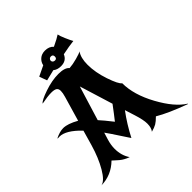

<svg xmlns="http://www.w3.org/2000/svg" viewBox="-276 -1123 1358 1358"><g transform="rotate(-45 403.5 -444.0)"><path d="M375 -927Q416 -927 439 -901Q498 -929 519 -944Q522 -926 538.5 -888Q555 -850 565 -833Q519 -828 451 -814Q432 -768 378 -768Q341 -768 319 -787Q296 -782 237 -767Q232 -778 226.5 -795.5Q221 -813 216 -825Q260 -847 293 -862Q298 -889 319.5 -908Q341 -927 375 -927ZM375 -868Q365 -868 359 -861.5Q353 -855 353 -847Q353 -839 359 -833Q365 -827 376 -827Q395 -827 395 -848Q395 -868 375 -868ZM824 53 823 56Q678 3 601 -43Q575 -17 556.5 -6Q538 5 504 14Q522 -8 522 -50Q522 -87 501 -153L477 -229Q418 -150 370 -57Q360 -71 323.5 -127.5Q287 -184 261 -220L245 -168Q232 -126 232 -87Q232 -20 266 30Q255 26 246 22Q237 18 228.5 13Q220 8 214.5 4.5Q209 1 200.5 -6Q192 -13 188.5 -16.5Q185 -20 174 -29.5Q163 -39 158 -44Q83 29 -17 30Q21 23 63.5 -49.5Q106 -122 135 -222L167 -334Q81 -424 17 -424Q12 -424 0 -423L-1 -426Q43 -448 79 -448Q122 -448 190 -410L244 -595Q253 -625 253 -646Q253 -667 240 -676Q227 -685 196 -685Q161 -685 98 -673Q111 -692 186 -717.5Q261 -743 325 -743Q389 -743 411 -716Q444 -718 488 -730Q532 -742 544 -750Q517 -712 517 -643Q517 -566 546.5 -479Q576 -392 598 -377Q598 -262 670.5 -129.5Q743 3 824 53ZM369 -221Q378 -232 405.5 -268Q433 -304 447 -323L370 -573L291 -315Q318 -286 369 -221Z"/></g></svg>

Font: NewRocker
Style: Regular
Weight: 400
Designer: Pablo Impallari, Brenda Gallo, Rodrigo Fuenzalida
Foundry: Pablo Impallari, Brenda Gallo, Rodrigo Fuenzalida
Version: Version 1.000